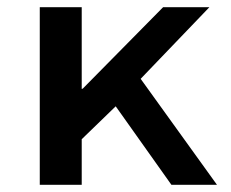

<svg xmlns="http://www.w3.org/2000/svg" viewBox="-20 -511 640 531"><path d="M90 0V-491H206V-265L209 -266L431 -491H559L369 -293L580 0H454L300 -217L206 -126V0Z"/></svg>

Font: Source Code Pro Semibold
Style: Regular
Weight: 600
Monospace: yes
Designer: Paul D. Hunt, Teo Tuominen
Foundry: Adobe Systems Incorporated
Version: Version 2.030;PS 1.000;hotconv 16.6.51;makeotf.lib2.5.65220